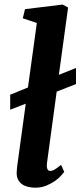

<svg xmlns="http://www.w3.org/2000/svg" viewBox="-20 -826 358 855"><path d="M54.2 -56.2Q54.2 -64 55.4 -75.2Q56.6 -86.4 57.6 -93.8L94.7 -364.3L25.4 -337.4V-404.3L104.5 -436.5L144 -723.6L81.5 -744.6L91.3 -785.2L258.8 -805.7L283.2 -792.5L242.2 -492.7L318.4 -523.4V-451.7L232.4 -418L189.5 -102.1Q187 -85 190.4 -75Q193.8 -64.9 203.6 -64.9Q207 -64.9 211.4 -65.9Q215.8 -66.9 221.2 -69.8Q226.6 -72.8 234.1 -78.1Q241.7 -83.5 252 -91.8L266.1 -60.5Q262.2 -55.2 251.7 -43.5Q241.2 -31.7 224.6 -20Q208 -8.3 186 0.7Q164.1 9.8 137.7 9.8Q120.1 9.8 105 6.1Q89.8 2.4 78.6 -5.4Q67.4 -13.2 60.8 -25.6Q54.2 -38.1 54.2 -56.2Z"/></svg>

Font: Merriweather Bold
Style: Italic
Weight: 700
Italic angle: -7°
Designer: Eben Sorkin ( eben@eyebytes.com )
Foundry: Eben Sorkin ( eben@eyebytes.com )
Version: Version 1.5; ttfautohint (v0.97) -l 13 -r 13 -G 200 -x 24 -f